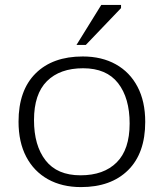

<svg xmlns="http://www.w3.org/2000/svg" viewBox="-20 -752 667 782"><path d="M310 10Q232.5 10 175.2 -22Q118 -54 86.8 -113.5Q55.5 -173 55.5 -256.5Q55.5 -384 125 -453Q194.5 -522 317 -522Q394.5 -522 451.8 -490Q509 -458 540.2 -398.5Q571.5 -339 571.5 -255.5Q571.5 -128 501.8 -59Q432 10 310 10ZM308 -38Q402.5 -38 455.2 -90.5Q508 -143 508 -249Q508 -353 460.8 -413.5Q413.5 -474 318.5 -474Q224 -474 171.2 -421.5Q118.5 -369 118.5 -263Q118.5 -159 165.8 -98.5Q213 -38 308 -38ZM291.5 -569 392.5 -732H473V-719L329.5 -569Z"/></svg>

Font: Newsreader 6pt Light
Style: Regular
Weight: 300
Designer: Hugues Gentile
Foundry: Production Type
Version: Version 1.003; ttfautohint (v1.8.3)